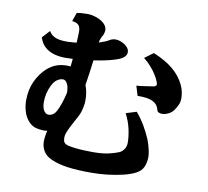

<svg xmlns="http://www.w3.org/2000/svg" viewBox="-93 -935 1185 1094"><g transform="rotate(10 500.0 -388.5)"><path d="M508.8 -716.8Q521 -716.8 535.4 -712.2Q549.8 -707.5 562 -699.2Q574.7 -690.9 582 -680.7Q589.4 -670.4 589.8 -657.2Q590.8 -642.1 576.7 -628.2Q562.5 -614.3 522 -602.1Q496.1 -594.2 466.3 -588.1Q436.5 -582 405.3 -577.6Q397 -509.3 384.8 -431.6Q391.6 -414.1 395.8 -392.6Q399.9 -371.1 399.9 -345.2Q399.9 -329.6 396.7 -311.8Q393.6 -293.9 388.7 -278.1Q383.8 -262.2 377.9 -252Q356.9 -213.9 343.8 -188.2Q330.6 -162.6 324.2 -145.8Q317.9 -128.9 317.9 -116.2Q317.9 -99.6 323.2 -89.6Q328.6 -79.6 348.1 -74.2Q363.3 -70.3 387.9 -67.4Q412.6 -64.5 440.4 -63.2Q468.3 -62 492.2 -62Q548.3 -62 585.9 -71Q623.5 -80.1 643.1 -88.9Q657.2 -95.7 668.2 -111.1Q679.2 -126.5 679.2 -148.9Q679.2 -183.6 669.9 -226.8Q660.6 -270 638.2 -313L699.2 -332Q729 -296.9 749.8 -260.5Q770.5 -224.1 783.2 -194.8Q790 -179.2 795.9 -159.4Q801.8 -139.6 805.4 -121.1Q809.1 -102.5 809.1 -89.8Q809.1 -58.6 797.9 -32.2Q786.6 -5.9 755.9 9.8Q727.5 24.4 685.8 34.4Q644 44.4 596.7 49.8Q549.3 55.2 502.9 55.2Q424.8 55.2 368.7 47.9Q312.5 40.5 271 22Q235.8 6.3 221.4 -19.3Q207 -44.9 207 -70.8Q207 -103 215.8 -136.7Q206.5 -134.8 195.8 -134.8Q174.3 -134.8 150.6 -140.6Q127 -146.5 106.9 -168Q85.9 -190.9 76.4 -223.1Q66.9 -255.4 66.9 -286.1Q66.9 -349.1 89.6 -397.7Q112.3 -446.3 147.9 -479Q172.4 -500.5 199.7 -511.2Q227.1 -522 266.1 -522Q274.4 -522 283.2 -520.5Q284.2 -531.7 285.4 -542.7Q286.6 -553.7 287.6 -565.4Q263.7 -564 244.1 -564Q208 -564 177.2 -573.2Q146.5 -582.5 124.5 -602.8Q102.5 -623 92.8 -655.8L132.8 -699.2Q147.9 -672.4 180.7 -662.6Q213.4 -652.8 273.9 -658.2Q278.3 -658.7 283.4 -659.2Q288.6 -659.7 293.5 -660.2Q294.4 -675.8 294.9 -690.9Q295.4 -706.1 295.9 -720.2Q296.9 -747.6 285.9 -760.7Q274.9 -773.9 247.1 -776.9L264.2 -826.2Q274.4 -829.1 290.3 -830.6Q306.2 -832 325.2 -832Q352.5 -832 379.6 -822Q406.7 -812 421.9 -797.9Q430.2 -790.5 436 -780.8Q441.9 -771 441.9 -758.8Q441.9 -751.5 439.5 -741.5Q437 -731.4 434.1 -727.1Q429.2 -719.7 424.3 -707.8Q419.4 -695.8 417 -683.1Q419.4 -684.1 422.1 -684.8Q424.8 -685.5 426.8 -686Q440.4 -690.4 453.1 -695.6Q465.8 -700.7 477.1 -708Q482.9 -711.9 491.9 -714.4Q501 -716.8 508.8 -716.8ZM736.8 -678.2Q806.6 -649.9 851.3 -612.8Q896 -575.7 918.9 -526.9Q928.7 -506.8 932.4 -486.3Q936 -465.8 936 -450.2Q936 -429.7 928.2 -413.1Q920.4 -396.5 909.2 -379.9Q897.9 -364.3 880.4 -355.2Q862.8 -346.2 847.2 -345.2Q833.5 -344.7 824.2 -348.6Q814.9 -352.5 812 -365.2Q805.7 -393.6 777.3 -408.2Q749 -422.9 688 -421.9L670.9 -478Q692.9 -479.5 718.3 -483.4Q743.7 -487.3 770 -491.2Q778.8 -492.7 782.2 -497.6Q787.1 -503.9 782.2 -517.1Q775.4 -536.1 761.5 -558.3Q747.6 -580.6 728.5 -602.1Q709.5 -623.5 687 -641.1ZM168 -295.9Q168 -263.7 179 -245.8Q189.9 -228 207 -228Q218.3 -228 230.2 -234.9Q242.2 -241.7 252.9 -262.2Q261.2 -277.8 271.2 -306.4Q281.2 -335 289.1 -370.6Q288.6 -379.9 287.6 -389.2Q286.6 -398.4 285.2 -404.8Q281.2 -420.4 272.7 -430.7Q264.2 -440.9 252.9 -440.9Q241.7 -440.9 230.2 -435.3Q218.8 -429.7 210.9 -421.9Q199.2 -410.2 189.5 -389.9Q179.7 -369.6 173.8 -345.2Q168 -320.8 168 -295.9Z"/></g></svg>

Font: BIZ UDPMincho
Style: Bold
Weight: 700
Designer: TypeBank Co., Ltd.
Foundry: Morisawa Inc.
Version: Version 1.06